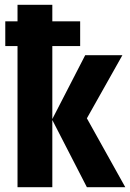

<svg xmlns="http://www.w3.org/2000/svg" viewBox="-20 -780 542 800"><path d="M198 -760V-691H314V-588H198V-284L335 -550H490L342 -287L502 0H342L198 -280V0H53V-588H2V-691H53V-760Z"/></svg>

Font: Noto Sans ExtraCondensed ExtraBold
Style: Regular
Weight: 800
Width: 2
Designer: Monotype Design Team
Foundry: Monotype Imaging Inc.
Version: Version 2.013; ttfautohint (v1.8.4.7-5d5b)